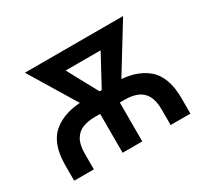

<svg xmlns="http://www.w3.org/2000/svg" viewBox="-115 -710 941 879"><g transform="rotate(-30 355.5 -270.5)"><path d="M48.3 0V-82Q48.3 -196.3 108.9 -246.3Q169.4 -296.4 275.9 -296.4H435.5Q541.5 -296.4 602.1 -246.3Q662.6 -196.3 662.6 -82V0H558.1V-82Q558.1 -128.4 543.2 -155.3Q528.3 -182.1 501 -193.8Q473.6 -205.6 435.5 -205.6H275.9Q238.8 -205.6 210.9 -194.3Q183.1 -183.1 167.7 -156.2Q152.3 -129.4 152.3 -82V0ZM304.2 0V-270.5H408.2V0ZM300.3 -210.4 100.1 -541H220.7L385.3 -237.8L373.5 -210.4ZM344.7 -210.4 335 -240.7 497.1 -541H619.1L416 -210.4ZM183.1 -456.5V-541H552.2V-456.5Z"/></g></svg>

Font: Inter 17pt Medium
Style: Regular
Weight: 500
Version: Version 4.001;git-66647c0bb